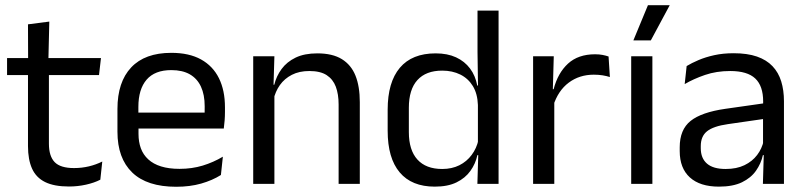

<svg xmlns="http://www.w3.org/2000/svg" viewBox="-20 -703 3075 734"><path d="M243.5 10Q187 10 152.5 -7Q118 -24 102.5 -58.5Q87 -93 87 -144.5V-452.5H167V-154Q167 -106 189 -83.2Q211 -60.5 263 -60.5Q292.5 -60.5 319.8 -67Q347 -73.5 371 -85.5L363.5 -16Q340 -4 308.5 3Q277 10 243.5 10ZM358.5 -416H7V-481H366ZM165 -473H87.5L87 -610L168.5 -620.5Z M653.5 11Q542 11 485.5 -43.5Q429 -98 429 -199.5V-286.5Q429 -389.5 481.5 -445.2Q534 -501 635 -501Q703 -501 748.5 -475.8Q794 -450.5 817 -404Q840 -357.5 840 -293V-275Q840 -259 838.8 -243Q837.5 -227 835.5 -211.5H761Q762 -235.5 762.2 -257Q762.5 -278.5 762.5 -296.5Q762.5 -341 748.2 -371.8Q734 -402.5 705.8 -418.8Q677.5 -435 635 -435Q572 -435 540.5 -398.5Q509 -362 509 -294V-247.5L509.5 -237.5V-191Q509.5 -160.5 518.5 -136Q527.5 -111.5 546.8 -93.8Q566 -76 595.8 -66.8Q625.5 -57.5 666.5 -57.5Q714 -57.5 755 -70Q796 -82.5 832 -104L824.5 -34Q792 -13.5 749 -1.2Q706 11 653.5 11ZM818.5 -211.5H471.5V-272.5H818.5Z M1355.5 0H1274.5V-303.5Q1274.5 -343 1263.8 -371.5Q1253 -400 1228.8 -415.8Q1204.5 -431.5 1162.5 -431.5Q1124 -431.5 1095.8 -417Q1067.5 -402.5 1050 -377.8Q1032.5 -353 1025.5 -321.5L1011 -379H1028.5Q1036.5 -412 1056.5 -439.2Q1076.5 -466.5 1110.2 -482.8Q1144 -499 1193 -499Q1251 -499 1286.8 -477Q1322.5 -455 1339 -413.8Q1355.5 -372.5 1355.5 -312.5ZM1029 0H948V-488H1029L1025.5 -371L1029 -366.5Z M1642 10.5Q1554 10.5 1508 -44Q1462 -98.5 1462 -203V-283.5Q1462 -388.5 1508.5 -443.8Q1555 -499 1645.5 -499Q1690.5 -499 1723.5 -483.8Q1756.5 -468.5 1777 -441Q1797.5 -413.5 1804.5 -376H1831L1807 -301.5Q1805.5 -344.5 1787.8 -373.8Q1770 -403 1739.8 -418Q1709.5 -433 1670.5 -433Q1608.5 -433 1575.8 -397Q1543 -361 1543 -291V-198Q1543 -129 1575.8 -93Q1608.5 -57 1670.5 -57Q1707.5 -57 1736 -71.2Q1764.5 -85.5 1783.2 -110.8Q1802 -136 1809 -168L1829 -110H1805Q1798 -77 1778.2 -49.5Q1758.5 -22 1725.2 -5.8Q1692 10.5 1642 10.5ZM1886 0H1805L1808.5 -118L1807 -144V-348L1807.5 -365L1805.5 -503.5V-662.5H1886Z M2095 -298.5 2076.5 -361 2096.5 -362Q2112.5 -424 2151.5 -459.8Q2190.5 -495.5 2255 -495.5Q2271 -495.5 2283.8 -493Q2296.5 -490.5 2306.5 -487L2311.5 -408.5Q2299 -412.5 2283.8 -415Q2268.5 -417.5 2250 -417.5Q2195 -417.5 2154.2 -387Q2113.5 -356.5 2095 -298.5ZM2099 0H2018V-488H2097L2093 -344L2099 -338Z M2474 0H2393V-488H2474ZM2401.5 -549 2457 -683H2540V-682.5L2468 -548.5H2401.5Z M2977 0H2896.5L2900 -118.5L2897 -131V-286.5L2897.5 -315Q2897.5 -374.5 2867.2 -403Q2837 -431.5 2771.5 -431.5Q2719 -431.5 2675.2 -416.5Q2631.5 -401.5 2597.5 -381.5L2605 -450.5Q2624 -462 2650.2 -473.2Q2676.5 -484.5 2710.2 -492Q2744 -499.5 2784.5 -499.5Q2837 -499.5 2873.8 -486.8Q2910.5 -474 2933.2 -450Q2956 -426 2966.5 -392Q2977 -358 2977 -316ZM2728.5 10.5Q2656 10.5 2617.2 -24.8Q2578.5 -60 2578.5 -125.5V-140Q2578.5 -207.5 2620.2 -240.8Q2662 -274 2753 -287L2907.5 -309L2912 -250L2763 -228.5Q2707 -220.5 2683 -201.2Q2659 -182 2659 -144.5V-136.5Q2659 -98 2682.8 -77.5Q2706.5 -57 2754 -57Q2796 -57 2826 -71.5Q2856 -86 2874.5 -110.5Q2893 -135 2899.5 -165L2912 -110H2896.5Q2889.5 -78 2870.2 -50.5Q2851 -23 2816.5 -6.2Q2782 10.5 2728.5 10.5Z"/></svg>

Font: Anek Kannada
Style: Regular
Weight: 400
Version: Version 1.003